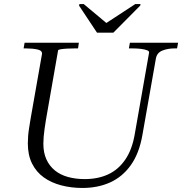

<svg xmlns="http://www.w3.org/2000/svg" viewBox="-20 -922 903 952"><path d="M461 -760H542L675 -894L677 -902H651L495 -800H517L395 -902H374L372 -894ZM208 -329Q204 -304 201 -283Q198 -262 196.5 -244Q195 -226 195 -209Q195 -165 210 -132Q225 -99 252 -77Q279 -55 317 -44.5Q355 -34 400 -34Q466 -34 516.5 -57.5Q567 -81 601 -130.5Q635 -180 648 -256L719 -660Q721 -668 710 -672.5Q699 -677 680 -679.5Q661 -682 637 -682H619L624 -710H863L858 -682H846Q811 -682 784.5 -671Q758 -660 753 -632L686 -252Q670 -161 628.5 -103Q587 -45 526 -17.5Q465 10 389 10Q333 10 283.5 -3Q234 -16 197 -42.5Q160 -69 139 -111Q118 -153 118 -211Q118 -229 119.5 -248Q121 -267 124.5 -288.5Q128 -310 132 -335L188 -653Q191 -671 166.5 -676.5Q142 -682 108 -682H97L102 -710H371L367 -682H353Q333 -682 314 -681Q295 -680 282 -678Q269 -676 268 -672Z"/></svg>

Font: Roboto Serif 120pt Expanded Light
Style: Italic
Weight: 300
Width: 7
Italic angle: -10°
Designer: Greg Gazdowicz
Foundry: Commercial Type
Version: Version 1.008